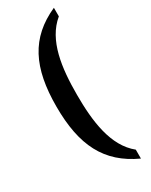

<svg xmlns="http://www.w3.org/2000/svg" viewBox="-230 -810 775 988"><g transform="rotate(-30 157.0 -316.0)"><path d="M289 132V79C187 -3 168 -158 168 -317C168 -476 187 -629 289 -713V-764C115 -686 46 -548 46 -317C46 -86 115 52 289 132Z"/></g></svg>

Font: Noto Serif Hebrew ExtraCondensed SemiBold
Style: Regular
Weight: 600
Width: 2
Designer: Monotype Design Team
Foundry: Monotype Imaging Inc.
Version: Version 2.004